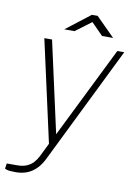

<svg xmlns="http://www.w3.org/2000/svg" viewBox="-102 -731 669 956"><g transform="rotate(10 232.0 -253.0)"><path d="M46.5 165Q12 165 1.2 161Q-9.5 157 -9.5 157L-5.5 130H45.5Q75 130 95 121.5Q115 113 128.2 98.5Q141.5 84 150.5 66L184.5 -3L70.5 -517H109.5L211.5 -56L439.5 -517H474.5L183.5 75Q167 107.5 146 127.2Q125 147 100 156Q75 165 46.5 165ZM160.5 -577.5 283.5 -672.5H312.5L407.5 -577.5H351.5L292.5 -637.5L212.5 -577.5Z"/></g></svg>

Font: Public Sans Thin
Style: Italic
Weight: 100
Italic angle: -8°
Designer: The Public Sans project authors (U.S. Web Design System). Libre Franklin designed by Pablo Impallari and Rodrigo Fuenzal
Version: Version 2.000